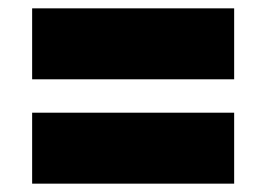

<svg xmlns="http://www.w3.org/2000/svg" viewBox="-20 -610 638 460"><path d="M57 -420V-590H541V-420ZM57 -170V-340H541V-170Z"/></svg>

Font: Encode Sans Expanded Black
Style: Regular
Weight: 900
Width: 7
Designer: Multiple Designers
Foundry: Impallari Type
Version: Version 3.000; ttfautohint (v1.8.3) -l 8 -r 50 -G 200 -x 14 